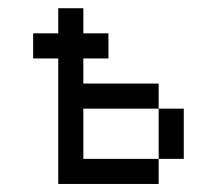

<svg xmlns="http://www.w3.org/2000/svg" viewBox="-20 -458 540 478"><path d="M187.5 -375H250V-312.5H187.5V-250H375V-187.5H187.5V-62.5H375V0H125V-312.5H62.5V-375H125V-437.5H187.5ZM375 -187.5H437.5V-62.5H375Z"/></svg>

Font: 寒蝉点阵体 16px
Style: Regular
Weight: 400
Designer: Designed by Warren2060
Foundry: ChillType
Version: Version 1.000